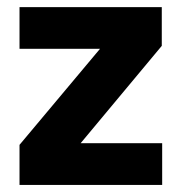

<svg xmlns="http://www.w3.org/2000/svg" viewBox="-20 -522 512 542"><path d="M35.1 0V-113.1L262.3 -384.2H35.1V-501.9H436.7V-392.6L207.6 -117.7H437.8V0Z"/></svg>

Font: Cairo
Style: Regular
Weight: 400
Designer: Mohamed Gaber, Accademia di Belle Arti di Urbino
Foundry: Kief Type Foundry, Accademia di Belle Arti di Urbino
Version: Version 3.120